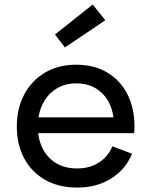

<svg xmlns="http://www.w3.org/2000/svg" viewBox="-20 -838 679 868"><path d="M329.5 10Q245 10 183.5 -25.2Q122 -60.5 89 -122.8Q56 -185 56 -266Q56 -347.5 89.5 -410.8Q123 -474 183.5 -509.8Q244 -545.5 324.5 -545.5Q406 -545.5 465.2 -510Q524.5 -474.5 556.2 -411.5Q588 -348.5 588 -266Q588 -254 587.5 -247.2Q587 -240.5 586 -236H493Q494 -243.5 494.5 -252.2Q495 -261 495 -273Q495 -327.5 474.8 -369.8Q454.5 -412 416.5 -436.5Q378.5 -461 324.5 -461Q272.5 -461 233.5 -436.2Q194.5 -411.5 172.8 -367.5Q151 -323.5 151 -266Q151 -210.5 172.2 -167.8Q193.5 -125 233.2 -100.8Q273 -76.5 328.5 -76.5Q386 -76.5 427.2 -103.2Q468.5 -130 488 -176.5L577 -143Q548 -72 482.5 -31Q417 10 329.5 10ZM115.5 -236V-307.5H558L586 -236ZM399 -817.5 456 -746.5 273.5 -623.5 228.5 -682Z"/></svg>

Font: Hepta Slab Medium
Style: Regular
Weight: 500
Designer: Michael LaGattuta
Foundry: Michael LaGattuta
Version: Version 1.102